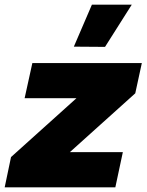

<svg xmlns="http://www.w3.org/2000/svg" viewBox="-25 -799 625 819"><path d="M423 -599 290 -600 367 -779H537ZM-5 0 22 -129 301 -380H80L113 -530H580L552 -401L273 -150H499L467 0Z"/></svg>

Font: Be Vietnam Pro Black
Style: Italic
Weight: 900
Italic angle: -12°
Designer: Lam Bao, Tony Le, Vietanh Nguyen
Foundry: Yellow Type Foundry
Version: Version 1.002; ttfautohint (v1.8.3)